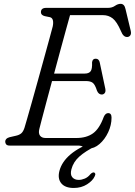

<svg xmlns="http://www.w3.org/2000/svg" viewBox="-20 -740 686 976"><path d="M377 0H29Q16.5 0 11.5 -6Q6.5 -12 6.5 -20Q6.5 -36.5 28.5 -42.5L61 -50Q77.5 -53.5 87.8 -62Q98 -70.5 104.5 -90.5Q107.5 -100 117.8 -136Q128 -172 142.8 -223.8Q157.5 -275.5 173.5 -333.8Q189.5 -392 204.8 -447Q220 -502 231.5 -544.2Q243 -586.5 248 -605.5Q252 -624.5 248.8 -637Q245.5 -649.5 234.5 -652.5L207.5 -658Q188 -663 188 -678Q188 -700 215 -700H529Q549.5 -700 564.2 -710.2Q579 -720.5 593 -720.5Q612.5 -720.5 618 -694L644.5 -583.5Q648 -568.5 642.5 -560.5Q637 -552.5 627.5 -552Q607 -550.5 595 -581.5Q574 -630 552.8 -646.5Q531.5 -663 504 -663H336Q327.5 -633 314.5 -585.5Q301.5 -538 286 -481Q270.5 -424 255 -366H411Q431.5 -366 440.5 -377.5Q449.5 -389 448 -423.5Q450.5 -441.5 465.5 -441.5Q475.5 -441.5 480.5 -436Q485.5 -430.5 487 -422.5L515.5 -288Q518 -273.5 512 -266.5Q506 -259.5 497.5 -259.5Q481 -259.5 473 -279Q463 -310.5 451.2 -319.2Q439.5 -328 417 -328H244.5Q228.5 -269 214.8 -217.5Q201 -166 191.8 -130.5Q182.5 -95 180 -84.5Q174.5 -63 183.2 -50.8Q192 -38.5 212 -38.5H368Q419.5 -38.5 452.5 -62Q485.5 -85.5 507.5 -146Q516 -165 530 -165Q547 -165 547 -142Q547 -104 530 -67.8Q513 -31.5 486 -8Q459 15.5 428.5 15.5Q416 15.5 405 7.8Q394 0 377 0ZM460 -20.5 466.5 2.5Q414 28.5 383.2 56Q352.5 83.5 343 120.5Q336 147.5 347.5 161Q359 174.5 380 174.5Q395 174.5 411 167.8Q427 161 439 146Q449 135.5 457.5 136.5Q461.5 137.5 463.8 142.2Q466 147 461.5 156Q452 178 422.8 196.8Q393.5 215.5 355 215.5Q311 215.5 291.5 191.8Q272 168 282 129Q306.5 35 460 -20.5Z"/></svg>

Font: Fraunces 9pt S100 Light
Style: Italic
Weight: 300
Italic angle: -16°
Version: Version 1.000; ttfautohint (v1.8.3)